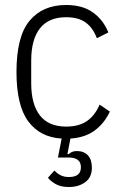

<svg xmlns="http://www.w3.org/2000/svg" viewBox="-20 -544 488 769"><path d="M245 -524Q311 -524 352.5 -494Q394 -464 414 -414L368 -391Q352 -433 323 -454Q294 -475 245 -475Q175 -475 140 -430.5Q105 -386 105 -301V-211Q105 -126 140 -81.5Q175 -37 245 -37Q296 -37 328 -59Q360 -81 379 -125L420 -97Q398 -50 359.5 -21.5Q321 7 262 11L250 73H256Q261 68 268.5 64.5Q276 61 288 61Q316 61 332 78Q348 95 348 128Q348 166 321.5 185.5Q295 205 256 205Q223 205 202.5 193Q182 181 172 168L198 139Q208 150 222 157.5Q236 165 256 165Q304 165 304 126Q304 87 256 87H212L227 11Q141 6 93.5 -57.5Q46 -121 46 -256Q46 -398 98.5 -461Q151 -524 245 -524Z"/></svg>

Font: IBM Plex Sans Cond Light
Style: Regular
Weight: 300
Width: 3
Designer: Mike Abbink, Paul van der Laan, Pieter van Rosmalen
Foundry: Bold Monday
Version: Version 1.3